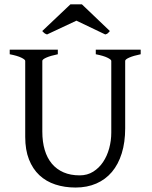

<svg xmlns="http://www.w3.org/2000/svg" viewBox="-20 -842 694 877"><path d="M622.6 -594.2Q589.4 -587.4 570.6 -579.1Q551.8 -570.8 551.8 -564V-255.9Q551.8 -191.9 536.1 -141.6Q520.5 -91.3 491.2 -56.6Q461.9 -22 419.9 -3.7Q377.9 14.6 325.2 14.6Q274.9 14.6 232.7 0.7Q190.4 -13.2 159.9 -41.7Q129.4 -70.3 112.3 -113.8Q95.2 -157.2 95.2 -216.8V-564Q95.2 -569.8 77.4 -578.6Q59.6 -587.4 24.4 -594.2V-615.2H244.1V-594.2Q210.9 -587.4 192.1 -579.1Q173.3 -570.8 173.3 -564V-241.2Q173.3 -194.3 184.3 -157.2Q195.3 -120.1 217 -94.2Q238.8 -68.4 270.5 -54.7Q302.2 -41 344.2 -41Q378.9 -41 405.8 -57.9Q432.6 -74.7 450.9 -102.1Q469.2 -129.4 478.8 -164.6Q488.3 -199.7 488.3 -235.8V-564Q488.3 -569.8 470.5 -578.6Q452.6 -587.4 417.5 -594.2V-615.2H622.6ZM481.9 -700.2Q476.1 -693.4 472.7 -690.2Q469.2 -687 460.9 -684.6L329.1 -747.6L194.8 -684.6Q190.9 -686 188.2 -687.3Q185.5 -688.5 183.3 -690.2Q181.2 -691.9 178.7 -694.3Q176.3 -696.8 172.9 -700.2L301.8 -822.3H354Z"/></svg>

Font: Akkhara
Style: Regular
Weight: 400
Designer: J. Victor Gaultney
Version: Version 1.00 June 13, 2006, initial release